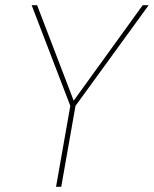

<svg xmlns="http://www.w3.org/2000/svg" viewBox="-20 -720 593 740"><path d="M196 0 251 -312 102 -700H123L264 -332L530 -700H553L271 -312L216 0Z"/></svg>

Font: DM Sans 9pt Thin
Style: Italic
Weight: 250
Italic angle: -10°
Version: Version 4.004;gftools[0.9.30]